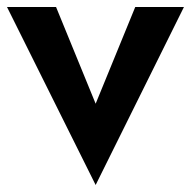

<svg xmlns="http://www.w3.org/2000/svg" viewBox="-22 -480 545 548"><path d="M-2 -460H138L251 -184L364 -460H503L251 48Z"/></svg>

Font: Renner*
Style: Semi
Weight: 600
Version: Version 003.000 ; ttfautohint (v0.97) -l 8 -r 50 -G 200 -x 1